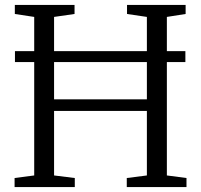

<svg xmlns="http://www.w3.org/2000/svg" viewBox="-20 -763 820 783"><path d="M119.5 -47.5V-694L40.5 -706V-743H284V-706L200.5 -694V-358H579V-694L498 -706V-743H737V-706L660.5 -694V-47.5L740.5 -37V0H497V-37L579 -47.5V-310.5H200.5V-47.5L285 -37V0H39.5V-37ZM736 -554.5V-510H41V-554.5Z"/></svg>

Font: Merriweather 48pt Light
Style: Regular
Weight: 300
Version: Version 2.100